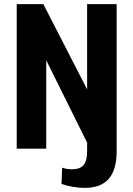

<svg xmlns="http://www.w3.org/2000/svg" viewBox="-20 -720 646 930"><path d="M391 190Q363 190 333 185Q303 180 278 171L281 92Q291 96 303.5 98Q316 100 328 100Q368 100 385 79.5Q402 59 402 13V-29L204 -428V0H61V-700H190L402 -287V-700H545V18Q544 104 506 147Q468 190 391 190Z"/></svg>

Font: Pathway Extreme Condensed
Style: Bold
Weight: 700
Width: 3
Version: Version 1.001;gftools[0.9.26]